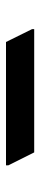

<svg xmlns="http://www.w3.org/2000/svg" viewBox="233 -460 134 640"><g transform="rotate(-90 300.0 -140.0)"><path d="M523 -93H112L69 -179V-187H480L523 -100Z"/></g></svg>

Font: Halant SemiBold
Style: Regular
Weight: 600
Designer: Hitesh Malaviya (Devanagari), Satya Rajpurohit (Latin)
Foundry: Indian Type Foundry
Version: Version 1.101;PS 1.0;hotconv 1.0.78;makeotf.lib2.5.61930; tt